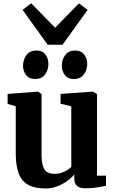

<svg xmlns="http://www.w3.org/2000/svg" viewBox="-20 -1114 684 1146"><path d="M489 10Q454.5 10 439 -5Q423.5 -20 423.5 -48.5V-73Q407.5 -53 380.5 -33.5Q353.5 -14 320.5 -1.5Q287.5 11 253 11Q156 11 115 -37.8Q74 -86.5 74 -200V-479.5L25.5 -493.5V-553.5L205 -567H206.5L228 -553V-198Q228 -153 235.2 -126.5Q242.5 -100 259.2 -88.2Q276 -76.5 305.5 -76.5Q330 -76.5 349.5 -83.5Q369 -90.5 383 -99.8Q397 -109 405.5 -117.5V-479.5L341.5 -495V-553.5L532 -567H535L559 -553V-65.5H613L612.5 -5Q594.5 -1.5 562.5 4.2Q530.5 10 489 10ZM188.5 -642.5Q153.5 -642.5 135.5 -666.2Q117.5 -690 117.5 -720.5Q117.5 -758 137.8 -785.2Q158 -812.5 197.5 -812.5H198.5Q233.5 -812.5 251.2 -788.5Q269 -764.5 269 -734Q269 -696.5 249.2 -669.5Q229.5 -642.5 189.5 -642.5ZM419.5 -642.5Q384.5 -642.5 366.8 -666.2Q349 -690 349 -720.5Q349 -758 369 -785.2Q389 -812.5 428.5 -812.5H429.5Q464.5 -812.5 482.5 -788.5Q500.5 -764.5 500.5 -734Q500.5 -696.5 480.5 -669.5Q460.5 -642.5 420.5 -642.5ZM264.5 -847 115 -1055 166 -1094.5 309 -948.5 451 -1094 503 -1055 353.5 -847Z"/></svg>

Font: Merriweather 20pt ExtraBold
Style: Regular
Weight: 800
Version: Version 2.100